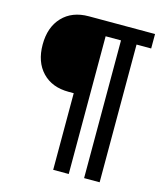

<svg xmlns="http://www.w3.org/2000/svg" viewBox="-122 -803 865 1014"><g transform="rotate(15 311.0 -296.0)"><path d="M519 -633V120H434V-633H350V120H265V-299H237Q146 -299 93 -354.5Q40 -410 40 -505Q40 -600 93 -656Q146 -712 237 -712H599V-633Z"/></g></svg>

Font: CST
Style: Medium
Weight: 500
Version: Version 1.00